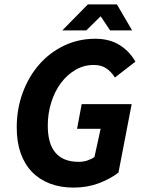

<svg xmlns="http://www.w3.org/2000/svg" viewBox="-20 -840 651 872"><path d="M56 -261Q56 -345 83 -418.5Q110 -492 157.5 -546.5Q205 -601 270.5 -632.5Q336 -664 413 -664Q476 -664 521.5 -636.5Q567 -609 595 -560L502 -488Q483 -517 460.5 -531Q438 -545 406 -545Q361 -545 322.5 -522.5Q284 -500 256 -462Q228 -424 212.5 -374Q197 -324 197 -270Q197 -232 204.5 -202Q212 -172 229 -150Q246 -128 273 -116.5Q300 -105 338 -105Q358 -105 376.5 -111Q395 -117 409 -127L437 -255H330L351 -367H578L518 -56Q480 -27 428 -7.5Q376 12 314 12Q254 12 206 -6.5Q158 -25 124.5 -60Q91 -95 73.5 -145.5Q56 -196 56 -261ZM379 -820H511L580 -702H480L438 -765H436L372 -702H263Z"/></svg>

Font: mr_Source Sans Pro
Style: Bold Italic
Weight: 700
Italic angle: -11°
Designer: Paul D. Hunt
Foundry: Adobe Systems Incorporated
Version: Version 1.036;July 10, 2024;FontCreator 11.5.0.2430 64-bit